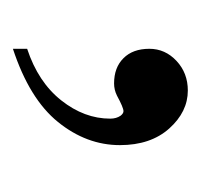

<svg xmlns="http://www.w3.org/2000/svg" viewBox="-27 -111 304 290"><g transform="rotate(90 125.0 34.0)"><path d="M53.7 166.5V145Q104 128.4 131.6 93.5Q159.2 58.6 159.2 19.5Q159.2 10.3 154.8 3.9Q151.4 -0.5 147.9 -0.5Q142.6 -0.5 124.5 9.3Q115.7 13.7 106 13.7Q82 13.7 67.9 -0.5Q53.7 -14.6 53.7 -39.6Q53.7 -63.5 72 -80.6Q90.3 -97.7 116.7 -97.7Q148.9 -97.7 174.1 -69.6Q199.2 -41.5 199.2 4.9Q199.2 55.2 164.3 98.4Q129.4 141.6 53.7 166.5Z"/></g></svg>

Font: Jameel Khushkhat-L
Style: Regular
Weight: 400
Version: Version 3.5